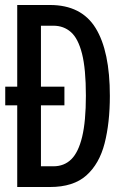

<svg xmlns="http://www.w3.org/2000/svg" viewBox="-20 -749 491 769"><path d="M49 0V-327H1V-402H49V-729H180Q306 -729 363 -636.5Q420 -544 420 -365Q420 -257 399 -175Q378 -93 326 -46.5Q274 0 180 0ZM144 -83H194Q237 -83 265.5 -111Q294 -139 309 -201Q324 -263 324 -366Q324 -473 308.5 -534Q293 -595 264 -620.5Q235 -646 194 -646H144V-402H238V-327H144Z"/></svg>

Font: Mona Sans Condensed Medium
Style: Regular
Weight: 500
Width: 3
Designer: Deni Anggara
Foundry: GitHub
Version: Version 1.001; ttfautohint (v1.8.4.7-5d5b);gftools[0.9.31]